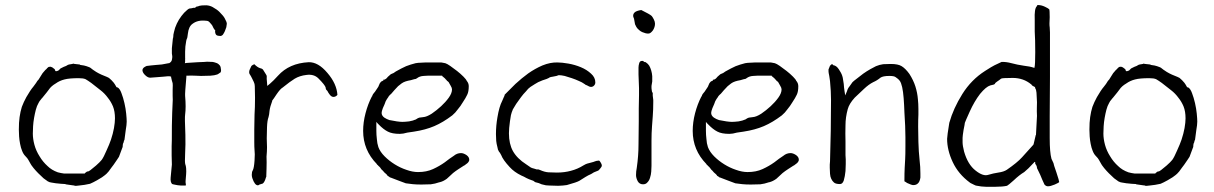

<svg xmlns="http://www.w3.org/2000/svg" viewBox="-20 -715 4747 751"><path d="M396.5 -126Q408.2 -151.4 414.1 -168.9Q421.9 -192.4 425.8 -213.9Q429.7 -236.3 429.7 -252Q429.7 -279.3 421.9 -298.8Q414.1 -317.4 402.3 -332Q389.6 -349.6 373 -362.3Q364.3 -369.1 355.5 -376Q346.7 -382.8 336.9 -390.6Q323.2 -400.4 314.5 -405.3Q305.7 -409.2 288.1 -409.2Q251 -409.2 232.4 -404.3Q212.9 -399.4 198.2 -388.7Q179.7 -377.9 170.9 -364.3Q167 -358.4 144.5 -331.1Q144.5 -331.1 143.6 -330.1H142.6V-329.1L138.7 -324.2Q134.8 -320.3 130.9 -312.5Q124 -300.8 120.1 -285.6Q116.2 -270.5 113.3 -253.9Q110.4 -237.3 109.4 -221.2Q108.4 -205.1 108.4 -192.4Q108.4 -171.9 114.7 -148.4Q121.1 -125 134.8 -103.5Q147.5 -82 166 -65.4Q181.6 -49.8 206.1 -41Q212.9 -39.1 218.8 -38.1L231.4 -36.1H232.4H309.6H311.5L312.5 -38.1Q320.3 -44.9 323.2 -44.4Q326.2 -43.9 334 -49.8Q341.8 -55.7 355.5 -67.4Q371.1 -81.1 377.9 -89.8Q385.7 -100.6 396.5 -126ZM437.5 -89.8Q421.9 -66.4 416 -59.6Q403.3 -41 396.5 -35.2Q392.6 -31.2 378.9 -21.5Q369.1 -15.6 359.4 -9.8Q354.5 -6.8 344.7 -2Q333 2.9 332 3.9Q310.5 8.8 289.1 10.7Q274.4 12.7 271.5 11.7V10.7Q270.5 10.7 263.7 9.8L236.3 5.9Q236.3 4.9 236.3 4.9V5.9Q236.3 5.9 236.3 5.9V4.9Q231.4 4.9 218.8 3.9Q210 2.9 200.2 2H199.2Q190.4 1 180.7 -1Q172.9 -2 168.9 -4.9H168Q159.2 -10.7 150.4 -17.6Q139.6 -27.3 129.9 -37.1Q120.1 -46.9 111.3 -57.6Q100.6 -71.3 99.6 -74.2Q94.7 -84 90.8 -89.8Q87.9 -95.7 79.1 -104.5H80.1H79.1Q71.3 -112.3 66.4 -125Q61.5 -136.7 58.6 -152.3Q55.7 -167 54.7 -181.6Q53.7 -196.3 53.7 -208Q53.7 -236.3 56.6 -256.8Q59.6 -278.3 65.4 -296.9Q72.3 -315.4 83 -335Q98.6 -362.3 110.4 -376Q121.1 -389.6 121.1 -390.6L126 -398.4Q130.9 -402.3 136.7 -413.1Q143.6 -424.8 146.5 -428.7Q159.2 -444.3 163.1 -446.3V-447.3Q167 -451.2 169.9 -453.1Q172.9 -454.1 176.8 -454.1Q178.7 -454.1 182.6 -452.1H183.6Q195.3 -444.3 195.3 -441.4Q195.3 -437.5 198.2 -436.5Q202.1 -436.5 204.1 -437.5L207 -438.5L208 -439.5H209L216.8 -447.3Q216.8 -447.3 220.7 -449.2Q229.5 -454.1 238.3 -457Q247.1 -462.9 251 -462.9Q266.6 -464.8 266.6 -466.8Q267.6 -463.9 269.5 -465.8L270.5 -464.8H272.5L290 -462.9Q293 -462.9 293.9 -460.9H294.9Q310.5 -459 318.4 -456.1Q332 -452.1 336.9 -447.3Q339.8 -444.3 356.4 -433.6Q366.2 -427.7 377 -422.9Q397.5 -414.1 398.4 -414.1Q399.4 -414.1 406.2 -410.2Q411.1 -406.2 416 -401.4Q419.9 -397.5 424.8 -391.6Q428.7 -386.7 433.6 -377.9L434.6 -376L435.5 -374H437.5L438.5 -373H440.4Q449.2 -367.2 455.1 -350.6Q461.9 -333 466.8 -311.5Q471.7 -290 473.6 -270.5Q475.6 -250 475.6 -239.3Q475.6 -227.5 471.7 -205.1Q468.8 -186.5 466.8 -168Q463.9 -164.1 463.9 -159.2Q462.9 -156.2 460.9 -152.3V-151.4Q460 -148.4 460 -142.6Q460 -139.6 458 -135.7Q446.3 -104.5 445.3 -101.6Q444.3 -100.6 437.5 -89.8ZM251 -462.9Q251 -463.9 251 -463.9Z M646.5 -416Q641.6 -418 618.2 -415Q606.4 -414.1 593.8 -413.1Q580.1 -412.1 567.4 -411.1Q557.6 -411.1 546.9 -421.9Q537.1 -431.6 537.1 -441.4Q538.1 -447.3 543 -451.2Q550.8 -456.1 553.7 -457Q556.6 -457 570.3 -459Q578.1 -460 589.8 -460.9Q601.6 -461.9 613.3 -462.9L639.6 -467.8H640.6H641.6Q650.4 -472.7 652.3 -480.5Q654.3 -490.2 653.8 -495.1Q653.3 -500 652.3 -505.9V-526.4Q652.3 -529.3 654.3 -545.9Q655.3 -555.7 656.2 -564.5L657.2 -566.4Q657.2 -567.4 657.2 -567.4Q657.2 -567.4 657.2 -568.4Q658.2 -572.3 658.2 -579.1Q659.2 -585.9 665 -606.4Q670.9 -623 679.7 -637.7Q689.5 -653.3 700.2 -665Q714.8 -679.7 720.7 -681.6Q731.4 -682.6 737.3 -684.6Q742.2 -682.6 749 -689.5Q752 -688.5 760.7 -692.4Q766.6 -694.3 787.1 -694.3Q800.8 -693.4 811.5 -687.5Q829.1 -677.7 837.9 -668.9Q853.5 -653.3 858.4 -644.5Q867.2 -628.9 867.2 -622.1Q865.2 -611.3 865.2 -608.4Q864.3 -607.4 859.4 -592.8Q856.4 -585.9 851.6 -579.1Q848.6 -575.2 842.8 -574.2Q831.1 -574.2 826.2 -578.1Q821.3 -583 821.3 -593.8L822.3 -595.7L820.3 -597.7Q816.4 -602.5 814.5 -606.4Q810.5 -616.2 806.6 -620.1Q802.7 -624 798.8 -628.9Q793.9 -633.8 786.1 -633.8Q753.9 -637.7 733.4 -622.1Q717.8 -611.3 714.8 -583Q712.9 -565.4 710.9 -563.5Q709 -559.6 708 -552.7Q706.1 -543.9 705.1 -533.2Q704.1 -521.5 704.1 -512.7Q704.1 -511.7 704.1 -487.3V-473.6L703.1 -467.8L709 -468.8Q752 -471.7 753.9 -471.7Q785.2 -472.7 790 -473.6Q793 -473.6 812.5 -472.7Q818.4 -471.7 829.1 -467.8Q834 -465.8 839.8 -459Q843.8 -454.1 844.7 -440.4Q844.7 -433.6 841.8 -430.7H840.8Q835.9 -426.8 830.1 -423.8Q819.3 -419.9 802.7 -418.9Q785.2 -418.9 766.6 -418Q758.8 -418 744.1 -418.9Q726.6 -419.9 712.9 -418.9H709V-415Q703.1 -348.6 704.1 -339.8Q708 -295.9 704.1 -266.6Q702.1 -255.9 705.1 -187.5Q706.1 -150.4 704.1 -113.3Q702.1 -79.1 705.1 -71.3Q707 -67.4 708 -57.6Q709 -43.9 708 -33.2L706.1 -9.8Q705.1 -3.9 707 6.8V9.8Q707 9.8 705.1 10.7Q703.1 10.7 687.5 10.7Q673.8 9.8 666 7.8Q655.3 5.9 654.3 4.9H653.3Q650.4 2 648.4 -3.9Q646.5 -11.7 647.5 -20.5L652.3 -71.3Q652.3 -77.1 651.4 -106.4Q651.4 -139.6 651.4 -143.6Q652.3 -147.5 652.3 -223.6Q653.3 -278.3 655.3 -314.5Q656.2 -322.3 655.3 -339.8Q655.3 -351.6 655.3 -363.3Q656.2 -386.7 655.3 -388.7V-389.6Q652.3 -398.4 649.4 -412.1V-415ZM704.1 -487.3 705.1 -486.3V-487.3Z M995.1 6.8Q991.2 9.8 989.3 9.8Q976.6 10.7 966.8 -18.6Q964.8 -25.4 964.8 -31.2Q964.8 -43 968.8 -48.8Q973.6 -57.6 975.6 -86.9Q977.5 -115.2 975.6 -127.9Q974.6 -138.7 974.6 -159.2V-209Q974.6 -239.3 975.6 -266.6Q977.5 -294.9 977.5 -333Q976.6 -371.1 976.6 -377.9Q976.6 -386.7 972.7 -394.5Q969.7 -400.4 965.8 -408.7Q961.9 -417 956.1 -425.8Q953.1 -431.6 956.1 -441.4Q960.9 -453.1 962.9 -456.1Q964.8 -459 968.8 -460.9Q971.7 -461.9 974.6 -463.9Q987.3 -451.2 998 -448.2Q1007.8 -446.3 1010.7 -439.5Q1016.6 -430.7 1020.5 -423.8Q1023.4 -419.9 1023.4 -416Q1022.5 -409.2 1024.4 -392.6L1025.4 -378.9L1036.1 -387.7Q1048.8 -398.4 1067.4 -418.9Q1111.3 -467.8 1187.5 -471.7Q1224.6 -472.7 1260.7 -429.7Q1296.9 -387.7 1299.8 -343.8Q1293 -335.9 1284.2 -335.9Q1275.4 -335.9 1267.6 -347.7Q1264.6 -351.6 1263.7 -353.5Q1261.7 -359.4 1255.9 -364.3Q1253.9 -367.2 1253.9 -372.1Q1252 -381.8 1224.6 -409.2Q1207 -425.8 1178.7 -421.9Q1152.3 -418.9 1132.8 -407.2Q1115.2 -396.5 1085 -372.1Q1076.2 -367.2 1061.5 -345.7Q1048.8 -326.2 1045.9 -323.2L1044.9 -322.3V-320.3Q1036.1 -296.9 1034.2 -281.2Q1033.2 -266.6 1030.3 -256.8Q1025.4 -244.1 1024.4 -217.8Q1024.4 -192.4 1023.4 -173.8Q1024.4 -155.3 1024.4 -139.2Q1024.4 -123 1022.5 -102.5Q1023.4 -82 1022.5 -54.7L1021.5 -23.4Q1020.5 -22.5 1019 -17.1Q1017.6 -11.7 1014.6 -5.9Q1011.7 0 1007.8 2.9Q1001 4.9 995.1 6.8Z M1467.8 -58.6Q1465.8 -61.5 1460 -66.4Q1458 -69.3 1456.1 -70.3Q1455.1 -71.3 1454.1 -72.3V-73.2Q1400.4 -127.9 1400.4 -203.1Q1400.4 -236.3 1409.7 -272Q1418.9 -307.6 1434.6 -337.9H1435.5Q1436.5 -342.8 1439.5 -347.2Q1442.4 -351.6 1445.3 -354.5L1446.3 -355.5L1458 -373Q1460.9 -377 1461.9 -380.9Q1463.9 -384.8 1465.8 -389.6Q1467.8 -392.6 1470.2 -395Q1472.7 -397.5 1476.6 -398.4L1477.5 -399.4H1479.5V-401.4V-403.3H1481.4H1482.4H1483.4Q1485.4 -404.3 1487.3 -405.3Q1491.2 -407.2 1494.1 -411.1Q1497.1 -415 1501 -418Q1504.9 -420.9 1508.8 -424.8Q1520.5 -428.7 1528.3 -435.5Q1550.8 -448.2 1568.4 -456.1Q1585.9 -462.9 1605.5 -467.8Q1616.2 -469.7 1625 -469.7Q1633.8 -469.7 1644.5 -470.7H1692.4Q1698.2 -470.7 1706.1 -470.7Q1712.9 -469.7 1721.7 -467.8Q1728.5 -465.8 1741.2 -457Q1753.9 -448.2 1767.6 -437.5Q1781.2 -426.8 1793 -415Q1803.7 -404.3 1805.7 -398.4L1806.6 -397.5Q1813.5 -388.7 1813.5 -377.9Q1813.5 -356.4 1807.6 -344.7Q1801.8 -332 1790 -314.5Q1785.2 -306.6 1780.8 -300.3Q1776.4 -293.9 1770.5 -287.1Q1765.6 -280.3 1760.7 -274.9Q1755.9 -269.5 1749 -263.7Q1712.9 -236.3 1678.7 -221.7Q1644.5 -207 1599.6 -200.2L1573.2 -196.3Q1556.6 -191.4 1543.9 -191.4Q1513.7 -191.4 1497.1 -200.2Q1479.5 -209 1460.9 -228.5L1456.1 -233.4L1452.1 -238.3V-231.4V-225.6V-203.1Q1452.1 -187.5 1454.1 -170.9Q1455.1 -154.3 1460 -139.6Q1466.8 -121.1 1484.4 -103.5Q1502 -85.9 1523.9 -72.3Q1545.9 -58.6 1569.3 -50.8Q1593.8 -42 1615.2 -42Q1648.4 -42 1673.8 -53.7Q1699.2 -65.4 1719.7 -80.1Q1729.5 -87.9 1738.3 -94.2Q1747.1 -100.6 1754.9 -105.5Q1767.6 -116.2 1783.2 -116.2Q1793 -116.2 1804.7 -108.4Q1815.4 -100.6 1815.4 -90.8V-87.9Q1813.5 -81.1 1808.6 -77.1Q1801.8 -71.3 1795.9 -67.4H1794.9Q1784.2 -60.5 1772.9 -53.2Q1761.7 -45.9 1752 -38.1Q1744.1 -31.2 1738.3 -25.4L1727.5 -15.6Q1720.7 -10.7 1713.9 -7.3Q1707 -3.9 1699.2 -2H1698.2Q1681.6 3.9 1665 5.9Q1647.5 6.8 1627.9 6.8Q1608.4 6.8 1594.7 5.4Q1581.1 3.9 1567.4 2L1541 -7.8Q1527.3 -12.7 1507.8 -20.5Q1505.9 -20.5 1504.9 -21.5Q1503.9 -22.5 1502 -23.4V-24.4H1501Q1497.1 -26.4 1496.1 -27.3L1495.1 -28.3V-29.3Q1491.2 -34.2 1487.3 -37.1Q1483.4 -40 1480.5 -43.9Q1477.5 -47.9 1473.6 -50.8Q1470.7 -53.7 1467.8 -58.6ZM1484.4 -307.6Q1482.4 -302.7 1477.5 -292Q1472.7 -279.3 1472.7 -273.4Q1472.7 -262.7 1483.4 -254.9Q1492.2 -249 1503.9 -245.1H1504.9Q1518.6 -242.2 1532.2 -240.2Q1545.9 -238.3 1553.7 -238.3Q1563.5 -238.3 1580.1 -240.2Q1596.7 -243.2 1604.5 -247.1H1605.5Q1615.2 -253.9 1620.1 -254.9Q1625 -255.9 1634.8 -256.8Q1649.4 -257.8 1668.9 -270.5Q1687.5 -283.2 1705.1 -299.3Q1722.7 -315.4 1735.4 -333Q1748 -350.6 1748 -365.2Q1748 -371.1 1743.2 -378.9Q1739.3 -386.7 1734.4 -394.5L1732.4 -395.5V-396.5Q1728.5 -397.5 1727.5 -400.4Q1724.6 -404.3 1721.7 -406.2V-407.2Q1716.8 -411.1 1714.8 -413.1L1710 -417V-418L1709 -418.9H1708H1707H1652.3Q1644.5 -418.9 1636.7 -418Q1621.1 -417 1611.3 -409.2Q1608.4 -407.2 1606.4 -406.2Q1605.5 -406.2 1605.5 -406.2Q1603.5 -406.2 1600.6 -405.3L1586.9 -401.4Q1575.2 -399.4 1566.4 -396.5Q1557.6 -393.6 1550.8 -388.7Q1543.9 -383.8 1537.1 -377.9Q1530.3 -371.1 1522.5 -362.3Q1514.6 -353.5 1510.7 -348.6Q1504.9 -343.8 1500 -337.9V-336.9Q1497.1 -332 1493.2 -327.1Q1488.3 -320.3 1484.4 -307.6Z M2265.6 -386.7Q2263.7 -387.7 2262.7 -388.7Q2257.8 -392.6 2244.1 -398.4Q2231.4 -404.3 2216.8 -409.2Q2201.2 -414.1 2188.5 -418Q2174.8 -420.9 2167 -420.9H2166H2165Q2160.2 -418 2141.6 -415Q2134.8 -414.1 2128.9 -412.1V-411.1Q2124 -409.2 2118.2 -406.2Q2101.6 -401.4 2085 -393.6Q2074.2 -387.7 2054.7 -375Q2045.9 -369.1 2037.1 -357.4Q2027.3 -347.7 2017.6 -334.5Q2007.8 -321.3 1999 -308.6Q1991.2 -295.9 1985.4 -286.1V-285.2Q1981.4 -276.4 1978.5 -264.6Q1976.6 -253.9 1974.6 -240.2Q1972.7 -227.5 1971.7 -214.8Q1970.7 -202.1 1970.7 -194.3V-193.4Q1970.7 -152.3 1986.3 -124Q2002.9 -94.7 2038.1 -72.3Q2054.7 -60.5 2056.6 -59.6Q2063.5 -56.6 2068.4 -55.7L2081.1 -51.8L2082 -52.7Q2086.9 -52.7 2092.8 -49.8Q2110.4 -42 2125 -41Q2139.6 -40 2158.2 -40Q2187.5 -40 2212.9 -46.9Q2239.3 -53.7 2262.7 -68.4Q2272.5 -74.2 2277.3 -75.2Q2295.9 -80.1 2297.4 -80.6Q2298.8 -81.1 2300.8 -81.5Q2302.7 -82 2307.6 -84Q2311.5 -85.9 2322.3 -86.9Q2325.2 -86.9 2329.1 -80.1Q2334 -72.3 2334 -68.4Q2334 -62.5 2329.1 -57.6Q2322.3 -48.8 2320.3 -47.9L2305.7 -42Q2300.8 -40 2296.9 -37.1Q2293.9 -35.2 2292 -34.2Q2280.3 -29.3 2269.5 -22.5Q2258.8 -15.6 2246.1 -7.8Q2236.3 -2 2197.3 8.8H2198.2Q2198.2 8.8 2197.3 8.8Q2183.6 10.7 2181.6 10.7Q2174.8 10.7 2163.1 11.7L2128.9 10.7L2115.2 9.8Q2100.6 6.8 2098.6 5.9Q2085.9 0 2079.1 -1Q2073.2 -2 2071.3 -3.9Q2066.4 -8.8 2060.5 -9.8Q2048.8 -13.7 2039.1 -18.6Q2029.3 -24.4 2019.5 -28.3Q1991.2 -42 1973.6 -61.5Q1947.3 -89.8 1940.4 -108.4Q1937.5 -113.3 1935.5 -117.2Q1932.6 -120.1 1931.6 -122.1Q1929.7 -127 1927.7 -129.9Q1926.8 -133.8 1925.8 -138.7Q1921.9 -153.3 1920.9 -164.1Q1919.9 -175.8 1919.9 -190.4Q1919.9 -223.6 1925.8 -256.8Q1932.6 -297.9 1944.3 -320.3Q1949.2 -332 1950.2 -334Q1954.1 -340.8 1954.1 -344.7Q1974.6 -365.2 1996.1 -386.7Q2020.5 -409.2 2045.9 -427.7Q2072.3 -446.3 2101.6 -459Q2132.8 -471.7 2161.1 -470.7Q2177.7 -470.7 2203.1 -466.3Q2228.5 -461.9 2252 -452.1Q2275.4 -442.4 2292 -426.8Q2308.6 -412.1 2308.6 -392.6Q2308.6 -385.7 2303.7 -380.4Q2298.8 -375 2291 -375Q2286.1 -375 2276.4 -380.9L2269.5 -383.8L2267.6 -385.7Z M2460 -641.6Q2458 -645.5 2457 -649.4Q2455.1 -659.2 2461.9 -666Q2468.8 -672.9 2488.3 -675.8Q2493.2 -673.8 2514.6 -662.1Q2525.4 -656.2 2529.3 -652.3Q2533.2 -647.5 2537.6 -638.7Q2542 -629.9 2542 -622.1Q2542 -609.4 2534.2 -596.7Q2525.4 -585 2518.6 -584Q2511.7 -583 2504.9 -585Q2498 -586.9 2492.2 -589.4Q2486.3 -591.8 2479.5 -597.7Q2472.7 -603.5 2469.2 -609.4Q2465.8 -615.2 2463.9 -620.1Q2461.9 -632.8 2460 -641.6ZM2533.2 -351.6V-341.8V-340.8L2535.2 -324.2V-315.4Q2535.2 -285.2 2533.2 -259.8L2530.3 -220.7Q2528.3 -194.3 2528.3 -164.1V-66.4Q2528.3 -56.6 2527.3 -43.9Q2526.4 -31.2 2522.5 -19.5Q2519.5 -8.8 2511.7 -1Q2505.9 5.9 2495.1 5.9Q2481.4 5.9 2474.6 -5.9Q2467.8 -18.6 2467.8 -30.3Q2467.8 -44.9 2470.7 -58.6Q2477.5 -105.5 2477.5 -149.4Q2477.5 -194.3 2478.5 -241.2Q2478.5 -266.6 2478.5 -291Q2479.5 -316.4 2479.5 -342.8V-370.1L2477.5 -423.8V-451.2Q2477.5 -459 2480.5 -468.8Q2483.4 -476.6 2490.2 -476.6H2495.1L2500 -472.7Q2502.9 -471.7 2505.9 -471.7L2506.8 -470.7Q2514.6 -465.8 2519.5 -458Q2524.4 -449.2 2527.3 -439Q2530.3 -428.7 2531.2 -417V-396.5L2528.3 -378.9V-377.9V-370.1Q2528.3 -368.2 2529.3 -362.3Q2529.3 -355.5 2533.2 -351.6Z M2756.8 -58.6Q2754.9 -61.5 2749 -66.4Q2747.1 -69.3 2745.1 -70.3Q2744.1 -71.3 2743.2 -72.3V-73.2Q2689.5 -127.9 2689.5 -203.1Q2689.5 -236.3 2698.7 -272Q2708 -307.6 2723.6 -337.9H2724.6Q2725.6 -342.8 2728.5 -347.2Q2731.4 -351.6 2734.4 -354.5L2735.4 -355.5L2747.1 -373Q2750 -377 2751 -380.9Q2752.9 -384.8 2754.9 -389.6Q2756.8 -392.6 2759.3 -395Q2761.7 -397.5 2765.6 -398.4L2766.6 -399.4H2768.6V-401.4V-403.3H2770.5H2771.5H2772.5Q2774.4 -404.3 2776.4 -405.3Q2780.3 -407.2 2783.2 -411.1Q2786.1 -415 2790 -418Q2793.9 -420.9 2797.9 -424.8Q2809.6 -428.7 2817.4 -435.5Q2839.8 -448.2 2857.4 -456.1Q2875 -462.9 2894.5 -467.8Q2905.3 -469.7 2914.1 -469.7Q2922.9 -469.7 2933.6 -470.7H2981.4Q2987.3 -470.7 2995.1 -470.7Q3002 -469.7 3010.7 -467.8Q3017.6 -465.8 3030.3 -457Q3043 -448.2 3056.6 -437.5Q3070.3 -426.8 3082 -415Q3092.8 -404.3 3094.7 -398.4L3095.7 -397.5Q3102.5 -388.7 3102.5 -377.9Q3102.5 -356.4 3096.7 -344.7Q3090.8 -332 3079.1 -314.5Q3074.2 -306.6 3069.8 -300.3Q3065.4 -293.9 3059.6 -287.1Q3054.7 -280.3 3049.8 -274.9Q3044.9 -269.5 3038.1 -263.7Q3002 -236.3 2967.8 -221.7Q2933.6 -207 2888.7 -200.2L2862.3 -196.3Q2845.7 -191.4 2833 -191.4Q2802.7 -191.4 2786.1 -200.2Q2768.6 -209 2750 -228.5L2745.1 -233.4L2741.2 -238.3V-231.4V-225.6V-203.1Q2741.2 -187.5 2743.2 -170.9Q2744.1 -154.3 2749 -139.6Q2755.9 -121.1 2773.4 -103.5Q2791 -85.9 2813 -72.3Q2835 -58.6 2858.4 -50.8Q2882.8 -42 2904.3 -42Q2937.5 -42 2962.9 -53.7Q2988.3 -65.4 3008.8 -80.1Q3018.6 -87.9 3027.3 -94.2Q3036.1 -100.6 3043.9 -105.5Q3056.6 -116.2 3072.3 -116.2Q3082 -116.2 3093.8 -108.4Q3104.5 -100.6 3104.5 -90.8V-87.9Q3102.5 -81.1 3097.7 -77.1Q3090.8 -71.3 3085 -67.4H3084Q3073.2 -60.5 3062 -53.2Q3050.8 -45.9 3041 -38.1Q3033.2 -31.2 3027.3 -25.4L3016.6 -15.6Q3009.8 -10.7 3002.9 -7.3Q2996.1 -3.9 2988.3 -2H2987.3Q2970.7 3.9 2954.1 5.9Q2936.5 6.8 2917 6.8Q2897.5 6.8 2883.8 5.4Q2870.1 3.9 2856.4 2L2830.1 -7.8Q2816.4 -12.7 2796.9 -20.5Q2794.9 -20.5 2793.9 -21.5Q2793 -22.5 2791 -23.4V-24.4H2790Q2786.1 -26.4 2785.2 -27.3L2784.2 -28.3V-29.3Q2780.3 -34.2 2776.4 -37.1Q2772.5 -40 2769.5 -43.9Q2766.6 -47.9 2762.7 -50.8Q2759.8 -53.7 2756.8 -58.6ZM2773.4 -307.6Q2771.5 -302.7 2766.6 -292Q2761.7 -279.3 2761.7 -273.4Q2761.7 -262.7 2772.5 -254.9Q2781.2 -249 2793 -245.1H2793.9Q2807.6 -242.2 2821.3 -240.2Q2835 -238.3 2842.8 -238.3Q2852.5 -238.3 2869.1 -240.2Q2885.7 -243.2 2893.6 -247.1H2894.5Q2904.3 -253.9 2909.2 -254.9Q2914.1 -255.9 2923.8 -256.8Q2938.5 -257.8 2958 -270.5Q2976.6 -283.2 2994.1 -299.3Q3011.7 -315.4 3024.4 -333Q3037.1 -350.6 3037.1 -365.2Q3037.1 -371.1 3032.2 -378.9Q3028.3 -386.7 3023.4 -394.5L3021.5 -395.5V-396.5Q3017.6 -397.5 3016.6 -400.4Q3013.7 -404.3 3010.7 -406.2V-407.2Q3005.9 -411.1 3003.9 -413.1L2999 -417V-418L2998 -418.9H2997.1H2996.1H2941.4Q2933.6 -418.9 2925.8 -418Q2910.2 -417 2900.4 -409.2Q2897.5 -407.2 2895.5 -406.2Q2894.5 -406.2 2894.5 -406.2Q2892.6 -406.2 2889.6 -405.3L2876 -401.4Q2864.3 -399.4 2855.5 -396.5Q2846.7 -393.6 2839.8 -388.7Q2833 -383.8 2826.2 -377.9Q2819.3 -371.1 2811.5 -362.3Q2803.7 -353.5 2799.8 -348.6Q2793.9 -343.8 2789.1 -337.9V-336.9Q2786.1 -332 2782.2 -327.1Q2777.3 -320.3 2773.4 -307.6Z M3517.6 -5.9Q3517.6 -40 3518.6 -57.6L3520.5 -91.8Q3521.5 -108.4 3521.5 -143.6V-178.7Q3521.5 -202.1 3520.5 -222.7Q3519.5 -244.1 3517.6 -275.4Q3516.6 -305.7 3514.6 -331.1Q3512.7 -356.4 3508.8 -374Q3504.9 -391.6 3499 -399.4Q3495.1 -405.3 3483.4 -413.1Q3477.5 -418 3459 -418Q3433.6 -418 3423.8 -411.1Q3411.1 -400.4 3395.5 -393.6Q3377.9 -384.8 3359.4 -367.2Q3341.8 -350.6 3323.2 -333Q3301.8 -309.6 3295.9 -288.1Q3287.1 -255.9 3287.1 -225.6Q3286.1 -191.4 3287.1 -162.1Q3287.1 -132.8 3287.1 -108.4Q3287.1 -104.5 3288.1 -91.8Q3288.1 -80.1 3288.1 -73.2Q3288.1 -59.6 3287.1 -45.9Q3285.2 -25.4 3280.3 -8.8Q3275.4 4.9 3265.6 4.9Q3249 4.9 3242.2 -1Q3235.4 -6.8 3231.4 -15.6Q3227.5 -23.4 3226.6 -35.2Q3225.6 -46.9 3225.6 -58.6Q3225.6 -65.4 3225.6 -71.3Q3226.6 -78.1 3226.6 -84Q3228.5 -143.6 3229.5 -203.6Q3230.5 -263.7 3230.5 -324.2Q3230.5 -341.8 3229.5 -359.4Q3227.5 -392.6 3226.6 -397.5Q3225.6 -406.2 3223.6 -418Q3220.7 -431.6 3220.7 -435.5Q3220.7 -441.4 3220.7 -443.4Q3221.7 -445.3 3224.6 -453.1Q3225.6 -458 3229.5 -460.9Q3231.4 -463.9 3235.4 -463.9Q3238.3 -460.9 3241.2 -459H3244.1L3246.1 -458Q3255.9 -454.1 3265.6 -436.5Q3273.4 -424.8 3276.4 -411.1Q3278.3 -399.4 3280.3 -386.7Q3281.2 -372.1 3283.2 -359.4L3286.1 -341.8L3293 -358.4Q3295.9 -369.1 3302.7 -377Q3309.6 -386.7 3314.5 -393.6Q3319.3 -398.4 3331.1 -407.2Q3342.8 -417 3356.4 -426.8Q3370.1 -436.5 3384.8 -444.8Q3399.4 -453.1 3406.2 -456.1Q3419.9 -461.9 3434.6 -463.9Q3449.2 -464.8 3463.9 -464.8Q3493.2 -464.8 3506.8 -456.1Q3521.5 -447.3 3537.1 -425.8Q3552.7 -401.4 3560.5 -377Q3568.4 -351.6 3570.3 -327.1Q3572.3 -308.6 3572.3 -289.1Q3572.3 -282.2 3572.3 -266.6Q3571.3 -249 3571.3 -219.7Q3571.3 -196.3 3572.3 -159.7Q3573.2 -123 3577.1 -86.9Q3580.1 -62.5 3580.1 -37.1Q3580.1 -29.3 3580.1 -20.5Q3579.1 -12.7 3576.2 -5.9Q3573.2 1 3567.4 4.9Q3559.6 9.8 3549.8 8.8Q3545.9 8.8 3531.2 2Q3527.3 1 3524.4 -2Q3517.6 -5.9 3517.6 -5.9ZM3567.4 4.9ZM3314.5 -393.6Z M4012.7 -67.4ZM4029.3 -74.2Q4029.3 -74.2 4029.3 -80.1L4026.4 -82L4024.4 -79.1L4020.5 -75.2Q4002 -54.7 3986.3 -42Q3966.8 -30.3 3945.3 -9.8Q3934.6 0 3927.7 5.4Q3920.9 10.7 3918.9 11.7Q3901.4 15.6 3873 15.6H3836.9Q3820.3 15.6 3795.9 10.7Q3793.9 8.8 3792 8.8Q3789.1 7.8 3782.2 3.9Q3775.4 1 3773.4 -1Q3728.5 -34.2 3706.5 -81.1Q3684.6 -127.9 3684.6 -171.9Q3684.6 -182.6 3693.4 -236.3V-235.4Q3709 -291 3744.1 -347.2Q3779.3 -403.3 3833 -437.5Q3860.4 -455.1 3869.6 -459.5Q3878.9 -463.9 3897.5 -472.7Q3915 -473.6 3936.5 -467.8Q3958 -461.9 3984.4 -458Q4009.8 -455.1 4023.4 -450.2L4025.4 -449.2L4026.4 -451.2Q4029.3 -461.9 4029.3 -510.7Q4029.3 -560.5 4027.3 -591.8V-616.2Q4027.3 -627.9 4027.3 -637.7Q4025.4 -680.7 4035.2 -690.4L4036.1 -691.4V-692.4Q4036.1 -693.4 4037.1 -694.3Q4038.1 -695.3 4039.1 -695.3H4040Q4052.7 -695.3 4066.4 -689Q4080.1 -682.6 4084 -678.7Q4085.9 -674.8 4085.9 -647.5Q4084 -618.2 4085.9 -608.4Q4086.9 -599.6 4086.9 -587.9V-414.1L4085.9 -260.7Q4085.9 -229.5 4085.9 -174.8Q4085.9 -119.1 4092.8 -93.8L4100.6 -77.1Q4100.6 -73.2 4112.3 -40Q4123 -7.8 4123 -2.9Q4121.1 0 4105.5 6.8Q4088.9 13.7 4079.1 13.7Q4071.3 13.7 4065.4 6.8Q4056.6 -11.7 4048.8 -31.2L4036.1 -57.6Q4036.1 -66.4 4029.3 -74.2ZM4027.3 -375Q4017.6 -378.9 4014.6 -383.8V-384.8H4013.7Q3983.4 -410.2 3940.9 -410.2Q3898.4 -410.2 3895.5 -407.2Q3888.7 -401.4 3880.9 -396.5Q3873 -391.6 3871.1 -386.7Q3869.1 -383.8 3853.5 -380.9Q3836.9 -376 3813.5 -347.7Q3791 -318.4 3772.9 -278.3Q3754.9 -238.3 3753.9 -234.4Q3753.9 -230.5 3749 -207Q3745.1 -182.6 3745.1 -175.8V-158.2Q3745.1 -145.5 3751 -122.1Q3765.6 -71.3 3795.9 -47.9Q3825.2 -24.4 3845.7 -31.2Q3865.2 -37.1 3884.8 -40Q3906.2 -43 3918 -50.8Q3959 -79.1 3977.5 -99.6Q3996.1 -120.1 4021.5 -148.4V-149.4H4022.5Q4026.4 -168 4031.2 -186.5L4032.2 -187.5L4036.1 -261.7Q4035.2 -280.3 4035.6 -292Q4036.1 -303.7 4036.1 -314.5V-315.4L4034.2 -352.5Q4033.2 -361.3 4032.2 -364.3Q4030.3 -366.2 4030.3 -367.2Q4030.3 -369.1 4028.3 -374Z M4584 -126Q4595.7 -151.4 4601.6 -168.9Q4609.4 -192.4 4613.3 -213.9Q4617.2 -236.3 4617.2 -252Q4617.2 -279.3 4609.4 -298.8Q4601.6 -317.4 4589.8 -332Q4577.1 -349.6 4560.5 -362.3Q4551.8 -369.1 4543 -376Q4534.2 -382.8 4524.4 -390.6Q4510.7 -400.4 4502 -405.3Q4493.2 -409.2 4475.6 -409.2Q4438.5 -409.2 4419.9 -404.3Q4400.4 -399.4 4385.7 -388.7Q4367.2 -377.9 4358.4 -364.3Q4354.5 -358.4 4332 -331.1Q4332 -331.1 4331.1 -330.1H4330.1V-329.1L4326.2 -324.2Q4322.3 -320.3 4318.4 -312.5Q4311.5 -300.8 4307.6 -285.6Q4303.7 -270.5 4300.8 -253.9Q4297.9 -237.3 4296.9 -221.2Q4295.9 -205.1 4295.9 -192.4Q4295.9 -171.9 4302.2 -148.4Q4308.6 -125 4322.3 -103.5Q4335 -82 4353.5 -65.4Q4369.1 -49.8 4393.6 -41Q4400.4 -39.1 4406.2 -38.1L4418.9 -36.1H4419.9H4497.1H4499L4500 -38.1Q4507.8 -44.9 4510.7 -44.4Q4513.7 -43.9 4521.5 -49.8Q4529.3 -55.7 4543 -67.4Q4558.6 -81.1 4565.4 -89.8Q4573.2 -100.6 4584 -126ZM4625 -89.8Q4609.4 -66.4 4603.5 -59.6Q4590.8 -41 4584 -35.2Q4580.1 -31.2 4566.4 -21.5Q4556.6 -15.6 4546.9 -9.8Q4542 -6.8 4532.2 -2Q4520.5 2.9 4519.5 3.9Q4498 8.8 4476.6 10.7Q4461.9 12.7 4459 11.7V10.7Q4458 10.7 4451.2 9.8L4423.8 5.9Q4423.8 4.9 4423.8 4.9V5.9Q4423.8 5.9 4423.8 5.9V4.9Q4418.9 4.9 4406.2 3.9Q4397.5 2.9 4387.7 2H4386.7Q4377.9 1 4368.2 -1Q4360.4 -2 4356.4 -4.9H4355.5Q4346.7 -10.7 4337.9 -17.6Q4327.1 -27.3 4317.4 -37.1Q4307.6 -46.9 4298.8 -57.6Q4288.1 -71.3 4287.1 -74.2Q4282.2 -84 4278.3 -89.8Q4275.4 -95.7 4266.6 -104.5H4267.6H4266.6Q4258.8 -112.3 4253.9 -125Q4249 -136.7 4246.1 -152.3Q4243.2 -167 4242.2 -181.6Q4241.2 -196.3 4241.2 -208Q4241.2 -236.3 4244.1 -256.8Q4247.1 -278.3 4252.9 -296.9Q4259.8 -315.4 4270.5 -335Q4286.1 -362.3 4297.9 -376Q4308.6 -389.6 4308.6 -390.6L4313.5 -398.4Q4318.4 -402.3 4324.2 -413.1Q4331.1 -424.8 4334 -428.7Q4346.7 -444.3 4350.6 -446.3V-447.3Q4354.5 -451.2 4357.4 -453.1Q4360.4 -454.1 4364.3 -454.1Q4366.2 -454.1 4370.1 -452.1H4371.1Q4382.8 -444.3 4382.8 -441.4Q4382.8 -437.5 4385.7 -436.5Q4389.6 -436.5 4391.6 -437.5L4394.5 -438.5L4395.5 -439.5H4396.5L4404.3 -447.3Q4404.3 -447.3 4408.2 -449.2Q4417 -454.1 4425.8 -457Q4434.6 -462.9 4438.5 -462.9Q4454.1 -464.8 4454.1 -466.8Q4455.1 -463.9 4457 -465.8L4458 -464.8H4460L4477.5 -462.9Q4480.5 -462.9 4481.4 -460.9H4482.4Q4498 -459 4505.9 -456.1Q4519.5 -452.1 4524.4 -447.3Q4527.3 -444.3 4543.9 -433.6Q4553.7 -427.7 4564.5 -422.9Q4585 -414.1 4585.9 -414.1Q4586.9 -414.1 4593.8 -410.2Q4598.6 -406.2 4603.5 -401.4Q4607.4 -397.5 4612.3 -391.6Q4616.2 -386.7 4621.1 -377.9L4622.1 -376L4623 -374H4625L4626 -373H4627.9Q4636.7 -367.2 4642.6 -350.6Q4649.4 -333 4654.3 -311.5Q4659.2 -290 4661.1 -270.5Q4663.1 -250 4663.1 -239.3Q4663.1 -227.5 4659.2 -205.1Q4656.2 -186.5 4654.3 -168Q4651.4 -164.1 4651.4 -159.2Q4650.4 -156.2 4648.4 -152.3V-151.4Q4647.5 -148.4 4647.5 -142.6Q4647.5 -139.6 4645.5 -135.7Q4633.8 -104.5 4632.8 -101.6Q4631.8 -100.6 4625 -89.8ZM4438.5 -462.9Q4438.5 -463.9 4438.5 -463.9Z"/></svg>

Font: ToneOZ-Zhuyin-Tsuipita-TC
Style: Regular
Weight: 400
Designer: ÂÆ£ÂøóÂáåJeffrey Xuan(jeffreyx@gmail.com, ToneOZ.com) ÈòøÂù§(cjkFonts)
Foundry: ToneOZ
Version: Version 0.240710